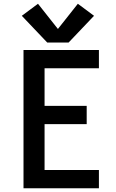

<svg xmlns="http://www.w3.org/2000/svg" viewBox="-20 -1001 616 1021"><path d="M105 0H506V-97H217V-341H441V-438H217V-638H506V-735H105ZM345 -775 480 -917 394 -981 288 -847 182 -981 96 -917 231 -775Z"/></svg>

Font: Iosevka Sparkle Semibold
Style: Regular
Weight: 600
Designer: Belleve Invis
Foundry: Belleve Invis
Version: Version 4.5.0; ttfautohint (v1.8.3)